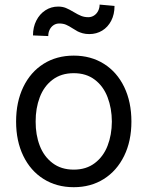

<svg xmlns="http://www.w3.org/2000/svg" viewBox="-20 -791 632 823"><path d="M296.2 11.4Q222.7 11.4 166.7 -23.8Q110.8 -58.9 79.9 -122.7Q49 -186.4 49 -269.9Q49 -354 79.9 -418.1Q110.8 -482.2 166.7 -517.4Q222.7 -552.6 296.2 -552.6Q369.3 -552.6 425.4 -517.4Q481.5 -482.2 512.4 -418.1Q543.3 -354 543.3 -269.9Q543.3 -186.4 512.1 -122.7Q480.8 -58.9 425.1 -23.8Q369.3 11.4 296.2 11.4ZM296.2 -63.9Q349.8 -63.9 386.5 -92Q423.3 -120 441.2 -166.5Q459.2 -213.1 459.5 -269.9Q459.2 -326.7 441.2 -373.9Q423.3 -421.2 386.5 -449.2Q349.8 -477.3 296.2 -477.3Q242.2 -477.3 205.3 -449.2Q168.3 -421.2 150.4 -373.9Q132.5 -326.7 132.8 -269.9Q132.5 -213.1 150.4 -166.5Q168.3 -120 205.3 -92Q242.2 -63.9 296.2 -63.9ZM121.4 -639.2Q121.4 -674.7 135.7 -702.8Q149.9 -730.8 174.5 -746.8Q199.2 -762.8 229.4 -762.8Q247.9 -762.8 262.3 -756.9Q276.6 -751.1 296.2 -739.3Q314.3 -728.3 328.1 -722.8Q342 -717.3 358.7 -717.3Q371.8 -717.3 383 -724.4Q394.2 -731.5 400.6 -744.1Q407 -756.7 407 -771.3L470.9 -765.6Q470.9 -729.4 456.7 -702.1Q442.5 -674.7 418 -659.8Q393.5 -644.9 362.9 -644.9Q346.9 -644.9 334.3 -648.4Q321.7 -652 313 -656.4Q304.3 -660.9 291.9 -669Q275.6 -679.7 263.1 -685Q250.7 -690.3 233.7 -690.3Q220.5 -690.3 209.7 -683.2Q198.9 -676.1 192.8 -663.7Q186.8 -651.3 186.8 -636.4Z"/></svg>

Font: Riot Sans
Style: Regular
Weight: 400
Designer: Rasmus Andersson
Foundry: rsms
Version: Version 3.005